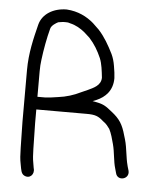

<svg xmlns="http://www.w3.org/2000/svg" viewBox="-50 -726 642 770"><g transform="rotate(5 270.5 -341.0)"><path d="M101 -426C101 -442 102 -457 104 -472C109 -513 118 -562 128 -599C131 -613 150 -624 158 -628L171 -630C175 -631 180 -631 187 -631C193 -631 198 -631 206 -628C229 -623 249 -611 266 -597L288 -577C309 -554 324 -529 337 -499C346 -477 349 -449 352 -422C352 -390 321 -378 300 -368L273 -356C247 -343 216 -333 183 -329L155 -325C143 -324 135 -323 131 -323H101ZM101 -272H304C338 -272 351 -267 371 -249C388 -237 389 -232 399 -220C408 -203 414 -180 419 -161C428 -128 428 -92 437 -63L442 -45C450 -13 499 -25 491 -59L486 -76C479 -103 480 -106 475 -136C471 -165 468 -177 461 -199C449 -243 435 -264 403 -289C378 -309 369 -316 339 -322L323 -325L338 -331C373 -346 402 -374 402 -424C401 -431 401 -439 400 -447L396 -473C393 -491 389 -505 382 -520C365 -554 347 -586 322 -613L297 -637C269 -661 234 -679 188 -682C134 -682 90 -655 79 -611C65 -555 50 -495 50 -426V-218C50 -186 52 -146 52 -114C53 -83 53 -70 58 -46C62 -25 63 -11 75 -4C98 9 119 -12 111 -37L108 -55C104 -76 104 -88 103 -114C103 -146 101 -185 101 -217ZM371 -249ZM491 -59ZM400 -444ZM298 -632H297ZM188 -682Z"/></g></svg>

Font: Blanket
Style: Light
Weight: 300
Foundry: Cannot Into Space Fonts
Version: Version 0.9